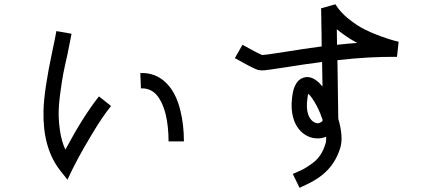

<svg xmlns="http://www.w3.org/2000/svg" viewBox="-20 -827 2040 916"><path d="M301.8 30.3 265.6 -15.6Q183.6 -122.1 187.5 -296.9Q189.5 -394.5 229.5 -582Q244.1 -649.4 249 -678.7L321.3 -666Q315.4 -634.8 301.8 -567.4Q288.1 -507.8 281.7 -474.6Q275.4 -441.4 267.6 -383.3Q259.8 -325.2 259.8 -285.2Q259.8 -245.1 267.1 -197.8Q274.4 -150.4 292 -113.3Q377 -272.5 452.1 -367.2L509.8 -321.3Q468.8 -270.5 421.4 -191.4Q374 -112.3 355.5 -77.1Q336.9 -42 327.1 -22.5ZM720.7 -380.9Q692.4 -407.2 652.3 -405.3L649.4 -478.5Q720.7 -481.4 770.5 -433.6Q819.3 -387.7 840.8 -298.8Q857.4 -231.4 857.4 -152.3H784.2Q784.2 -222.7 770.5 -281.2Q752.9 -349.6 720.7 -380.9Z M1329.1 -503.9Q1259.8 -493.2 1241.7 -491.7Q1223.6 -490.2 1210.9 -493.2Q1186.5 -501 1100.6 -549.8L1136.7 -613.3Q1205.1 -575.2 1230.5 -564.5Q1243.2 -564.5 1318.4 -576.2Q1437.5 -595.7 1514.6 -605.5Q1514.6 -632.8 1514.2 -661.6Q1513.7 -690.4 1513.2 -711.9Q1512.7 -733.4 1512.7 -750.5Q1512.7 -767.6 1512.2 -777.3Q1511.7 -787.1 1511.7 -787.1L1580.1 -806.6Q1602.5 -769.5 1642.6 -737.3Q1682.6 -705.1 1719.7 -686.5Q1756.8 -668 1798.3 -653.3Q1839.8 -638.7 1856.4 -634.3Q1873 -629.9 1881.8 -627.9L1874 -555.7Q1748 -557.6 1589.8 -540Q1592.8 -321.3 1593.8 -265.6Q1594.7 -262.7 1593.8 -260.7Q1619.1 -174.8 1603.5 -122.1Q1580.1 -43.9 1519.5 5.9Q1486.3 34.2 1424.8 61.5Q1413.1 67.4 1409.2 69.3L1377 2.9Q1382.8 1 1394.5 -4.9Q1419.9 -15.6 1434.1 -23.9Q1448.2 -32.2 1470.7 -48.3Q1493.2 -64.5 1508.8 -88.4Q1524.4 -112.3 1533.2 -142.6Q1537.1 -155.3 1536.1 -174.8Q1513.7 -165 1487.3 -167Q1457 -168.9 1430.7 -187.5Q1395.5 -212.9 1380.9 -258.8Q1365.2 -307.6 1375 -372.1Q1378.9 -402.3 1389.6 -421.9Q1402.3 -448.2 1426.8 -456.1Q1463.9 -468.8 1502.9 -431.6Q1510.7 -423.8 1518.6 -414.1Q1517.6 -467.8 1516.6 -531.2Q1444.3 -522.5 1329.1 -503.9ZM1616.2 -665Q1600.6 -675.8 1586.9 -687.5Q1586.9 -664.1 1587.9 -613.3Q1638.7 -619.1 1684.6 -622.1Q1647.5 -641.6 1616.2 -665ZM1509.8 -243.2Q1517.6 -247.1 1519.5 -253.9Q1514.6 -269.5 1507.8 -286.1Q1490.2 -328.1 1469.7 -357.4Q1460 -371.1 1451.2 -379.9Q1448.2 -372.1 1447.3 -361.3Q1439.5 -313.5 1450.2 -281.2Q1458 -258.8 1473.6 -247.1Q1492.2 -233.4 1509.8 -243.2Z"/></svg>

Font: irohakakuC Regular
Style: Regular
Weight: 400
Designer: [Source Han Sans]
Ryoko NISHIZUKA Ë•øÂ°öÊ∂ºÂ≠ê (kana & ideographs); Paul D. Hunt (Latin, Greek & Cyrillic); Wenlong ZHAN
Version: Version 1.001.20160904